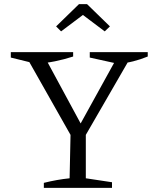

<svg xmlns="http://www.w3.org/2000/svg" viewBox="-20 -904 743 924"><path d="M338 -222 110 -625V-643H188L380 -288H356L552 -643H608V-627L374 -222ZM191 0V-24Q223 -32 254 -37.5Q285 -43 315 -46L320 -282H393V-46L519 -27V0ZM154 -597 32 -627V-653H332V-632Q289 -618 244.5 -609Q200 -600 154 -597ZM548 -597 412 -627V-653H691V-632Q657 -618 621.5 -609Q586 -600 548 -597ZM399 -884 509 -777 484 -753 379 -832 274 -753 250 -777 360 -884Z"/></svg>

Font: Piazzolla Thin Light
Style: Regular
Weight: 300
Version: Version 2.005